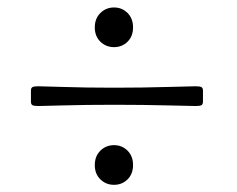

<svg xmlns="http://www.w3.org/2000/svg" viewBox="-20 -519 651 527"><path d="M255.6 -404.5Q240.2 -419.4 240.2 -443.8Q240.2 -468.3 255.6 -483.4Q271 -498.5 293 -498.5Q314.9 -498.5 330.1 -483.4Q345.2 -468.3 345.2 -443.8Q345.2 -419.4 330.1 -404.5Q314.9 -389.6 293 -389.6Q271 -389.6 255.6 -404.5ZM288.1 -231.4Q215.8 -231.4 154.5 -229.7Q93.3 -228 85 -228Q73.7 -228 69.3 -230.2Q64.9 -232.4 64.9 -240.2V-270Q64.9 -277.8 69.3 -280Q73.7 -282.2 85 -282.2Q93.3 -282.2 154.5 -280.3Q215.8 -278.3 288.1 -278.3H298.3Q370.6 -278.3 439.7 -280.3Q508.8 -282.2 517.1 -282.2Q528.3 -282.2 532.7 -280Q537.1 -277.8 537.1 -270V-240.2Q537.1 -232.4 532.7 -230.2Q528.3 -228 517.1 -228Q508.8 -228 439.7 -229.7Q370.6 -231.4 298.3 -231.4ZM255.6 -26.6Q240.2 -41.5 240.2 -65.9Q240.2 -90.3 255.6 -105.5Q271 -120.6 293 -120.6Q314.9 -120.6 330.1 -105.5Q345.2 -90.3 345.2 -65.9Q345.2 -41.5 330.1 -26.6Q314.9 -11.7 293 -11.7Q271 -11.7 255.6 -26.6Z"/></svg>

Font: Cooper*
Style: Italic
Weight: 400
Italic angle: -7°
Designer: Owen Earl
Foundry: indestructible type*
Version: Version 0.001